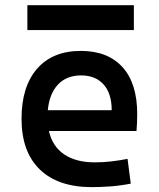

<svg xmlns="http://www.w3.org/2000/svg" viewBox="-20 -728 626 757"><path d="M341.8 9.8Q209 9.8 137 -59.8Q64.9 -129.4 64.9 -259.8Q64.9 -386.7 126.2 -457Q187.5 -527.3 298.8 -527.3Q404.8 -527.3 462.9 -463.4Q521 -399.4 521 -278.3Q521 -242.7 518.1 -211.4H172.9Q186.5 -150.9 232.9 -119.4Q279.3 -87.9 353.5 -87.9Q386.7 -87.9 418.5 -91.6Q450.2 -95.2 482.9 -101.6L495.6 -3.9Q448.7 4.9 410.2 7.3Q371.6 9.8 341.8 9.8ZM299.8 -430.7Q242.7 -430.7 208.7 -394.8Q174.8 -358.9 168.5 -293.5H420.4Q420.4 -359.4 388.4 -395Q356.4 -430.7 299.8 -430.7ZM87.9 -609.4V-707.5H507.8V-609.4Z"/></svg>

Font: Caskaydia Cove Medium
Style: Regular
Weight: 500
Monospace: yes
Designer: Aaron Bell
Foundry: Saja Typeworks
Version: Version 4.300; ttfautohint (v1.8.3)